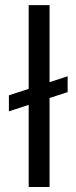

<svg xmlns="http://www.w3.org/2000/svg" viewBox="-20 -748 306 768"><path d="M15.6 -302.7 94.7 -328.6V0H178.2V-356L250.5 -379.4V-442.9L178.2 -419.4V-727.5H94.7V-392.6L15.6 -366.7Z"/></svg>

Font: Guggenheim Sans Display
Style: Regular
Weight: 400
Designer: Modified by Tom Baber under direction of Pentagram Design 2023
Foundry: rsms
Version: Version 1.001;Glyphs 3.1.2 (3151)